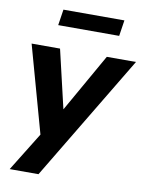

<svg xmlns="http://www.w3.org/2000/svg" viewBox="-95 -763 775 1011"><g transform="rotate(10 292.5 -258.0)"><path d="M28 180 156 -27 27 -491H179L252 -179L429 -491H585L182 180ZM148 -611 161 -696H487L474 -611Z"/></g></svg>

Font: Nunito Sans ExtraBold
Style: Italic
Weight: 800
Italic angle: -9°
Designer: Vernon Adams
Foundry: Vernon Adams
Version: Version 3.006; ttfautohint (v1.8.3)